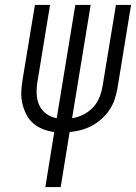

<svg xmlns="http://www.w3.org/2000/svg" viewBox="-20 -755 549 775"><path d="M163 0 199 -222Q176 -225 154 -233.5Q132 -242 114.5 -257Q97 -272 86.5 -292.5Q76 -313 70.5 -336Q65 -359 66 -383.5Q67 -408 71 -433L121 -735H182L131 -424Q127 -400 128 -375.5Q129 -351 138.5 -330.5Q148 -310 166.5 -296Q185 -282 209 -278L284 -735H346L271 -278Q293 -281 315.5 -292Q338 -303 355 -321Q372 -339 381 -361.5Q390 -384 394 -407L448 -735H509L454 -398Q450 -375 442.5 -353Q435 -331 421.5 -311Q408 -291 389.5 -274.5Q371 -258 350 -247Q329 -236 306.5 -230Q284 -224 261 -222L225 0Z"/></svg>

Font: Iosevka SS18 Light
Style: Italic
Weight: 300
Italic angle: -9°
Monospace: yes
Designer: Belleve Invis
Foundry: Belleve Invis
Version: Version 25.1.1; ttfautohint (v1.8.4)